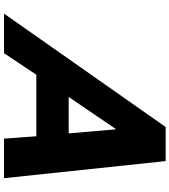

<svg xmlns="http://www.w3.org/2000/svg" viewBox="37 -902 865 980"><g transform="rotate(90 470.0 -412.5)"><path d="M802.7 -825H628.7L50 0H252L362.1 -165H676.1L688 0H890ZM661.3 -330H475.3L638.7 -570H640.7Z"/></g></svg>

Font: Hussar
Style: BdOblThree
Weight: 700
Foundry: Cannot Into Space Fonts
Version: Version 2.00